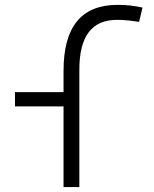

<svg xmlns="http://www.w3.org/2000/svg" viewBox="-20 -762 626 782"><path d="M238.8 0H303.2V-478.5C303.2 -614.3 354 -681.2 456.5 -681.2C482.9 -681.2 509.3 -678.7 546.4 -672.9L560.5 -731C526.4 -738.8 496.1 -742.2 459.5 -742.2C311.5 -742.2 238.8 -653.3 238.8 -473.6V-386.7H41V-328.6H238.8Z"/></svg>

Font: Cascadia Mono NF Light
Style: Regular
Weight: 300
Monospace: yes
Designer: Aaron Bell
Foundry: Saja Typeworks
Version: Version 2404.023